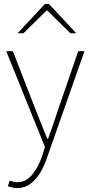

<svg xmlns="http://www.w3.org/2000/svg" viewBox="-20 -740 464 982"><path d="M66 222Q54 222 41.5 219Q29 216 20 212L30 184Q38 187 48.5 189.5Q59 192 68 192Q113 192 145 153Q177 114 196 56L210 12L12 -478H46L168 -164Q180 -134 194.5 -98Q209 -62 222 -30H226Q238 -62 250 -98Q262 -134 272 -164L380 -478H412L220 68Q208 105 187.5 140.5Q167 176 137 199Q107 222 66 222ZM70 -570 210 -720H230L370 -570H340L222 -686H218L100 -570Z"/></svg>

Font: Source Sans 3
Style: Regular
Weight: 200
Designer: Paul D. Hunt
Foundry: Adobe
Version: Version 3.046;hotconv 1.0.118;makeotfexe 2.5.65603